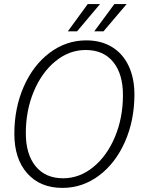

<svg xmlns="http://www.w3.org/2000/svg" viewBox="-20 -907 690 937"><path d="M50 -254Q50 -380 96 -484.5Q142 -589 222.5 -649.5Q303 -710 401 -710Q473 -710 526 -678Q579 -646 607.5 -586Q636 -526 636 -446Q636 -320 590 -215.5Q544 -111 463.5 -50.5Q383 10 285 10Q176 10 113 -61Q50 -132 50 -254ZM580 -443Q580 -546 532.5 -604.5Q485 -663 398 -663Q318 -663 251 -608.5Q184 -554 145 -461Q106 -368 106 -257Q106 -154 154 -95.5Q202 -37 288 -37Q368 -37 435 -91.5Q502 -146 541 -239Q580 -332 580 -443ZM408 -887H468L356 -754H311ZM538 -887H598L485 -754H440Z"/></svg>

Font: Sarabun ExtraLight
Style: Italic
Weight: 275
Italic angle: -10°
Designer: Suppakit Chalermlarp | Katatrad Co.,Ltd.
Foundry: Cadson Demak Co.,Ltd.
Version: Version 1.000; ttfautohint (v1.6)